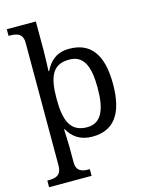

<svg xmlns="http://www.w3.org/2000/svg" viewBox="-143 -847 901 1174"><g transform="rotate(-15 307.0 -260.0)"><path d="M18 240H287V198H284C240 198 202 190 202 131V35C202 13 198 -78 198 -78H202C231 -26 278 10 355 10C487 10 559 -76 559 -269C559 -461 487 -546 355 -546C277 -546 232 -507 202 -446H198C198 -446 202 -531 202 -576V-760H18V-718H26C70 -718 108 -709 108 -650V126C108 189 71 198 26 198H18ZM339 -54C234 -54 202 -130 202 -269C202 -413 234 -482 338 -482C427 -482 462 -412 462 -270C462 -130 427 -54 339 -54Z"/></g></svg>

Font: Noto Fangsong KSS Vertical
Style: Regular
Weight: 400
Designer: LIU Zhao, ZHANG Congyu, Kushim JIANG
Foundry: Guyu Beijing Co. Ltd.
Version: Version 1.000;November 16, 2022;FontCreator 11.5.0.2427 64-b